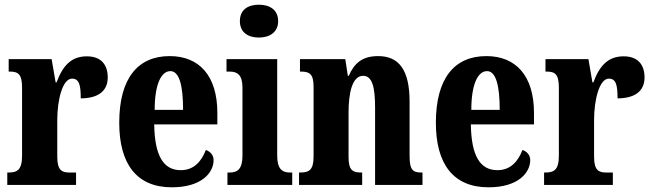

<svg xmlns="http://www.w3.org/2000/svg" viewBox="-20 -788 2779 818"><path d="M11 0H304V-53H276C245 -53 224 -61 224 -120V-277C224 -361 246 -453 287 -453C318 -453 324 -424 324 -369C394 -369 439 -397 439 -458C439 -510 413 -548 350 -548C285 -548 248 -510 221 -437H217L200 -536H17V-483H21C56 -483 74 -474 74 -415V-125C74 -62 52 -53 15 -53H11Z M712 10C840 10 890 -53 890 -106C890 -128 875 -143 857 -149C838 -100 806 -63 750 -63C677 -63 639 -123 637 -258H906V-307C906 -465 829 -549 703 -549C566 -549 488 -453 488 -265C488 -91 561 10 712 10ZM760 -320H639C639 -427 666 -485 706 -485C744 -485 760 -423 760 -320Z M1083 -628C1128 -628 1165 -650 1165 -698C1165 -747 1128 -768 1083 -768C1037 -768 1002 -747 1002 -698C1002 -650 1037 -628 1083 -628ZM949 0H1225V-53H1216C1183 -53 1161 -67 1161 -125V-536H945V-483H959C991 -483 1013 -469 1013 -415V-125C1013 -68 992 -53 959 -53H949Z M1254 0H1523V-53H1519C1483 -53 1465 -62 1465 -119V-309C1465 -390 1480 -465 1527 -465C1567 -465 1578 -414 1578 -329V0H1780V-53H1776C1740 -53 1725 -62 1725 -124V-355C1725 -491 1679 -549 1591 -549C1521 -549 1488 -516 1466 -465H1462L1451 -536H1258V-483H1262C1298 -483 1316 -474 1316 -418V-122C1316 -62 1296 -53 1258 -53H1254Z M2061 10C2189 10 2239 -53 2239 -106C2239 -128 2224 -143 2206 -149C2187 -100 2155 -63 2099 -63C2026 -63 1988 -123 1986 -258H2255V-307C2255 -465 2178 -549 2052 -549C1915 -549 1837 -453 1837 -265C1837 -91 1910 10 2061 10ZM2109 -320H1988C1988 -427 2015 -485 2055 -485C2093 -485 2109 -423 2109 -320Z M2298 0H2591V-53H2563C2532 -53 2511 -61 2511 -120V-277C2511 -361 2533 -453 2574 -453C2605 -453 2611 -424 2611 -369C2681 -369 2726 -397 2726 -458C2726 -510 2700 -548 2637 -548C2572 -548 2535 -510 2508 -437H2504L2487 -536H2304V-483H2308C2343 -483 2361 -474 2361 -415V-125C2361 -62 2339 -53 2302 -53H2298Z"/></svg>

Font: Noto Serif Devanagari ExtraCondensed ExtraBold
Style: Regular
Weight: 800
Width: 2
Designer: Universal Thirst, Indian Type Foundry and the Monotype Design Team
Foundry: Monotype Imaging Inc.
Version: Version 2.004